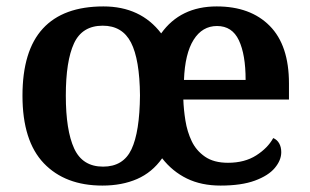

<svg xmlns="http://www.w3.org/2000/svg" viewBox="-20 -568 965 598"><path d="M299 10Q183 10 116.5 -59.5Q50 -129 50 -270Q50 -410 113.5 -479Q177 -548 302 -548Q418 -548 482 -464Q542 -548 655 -548Q760 -548 820 -487.5Q880 -427 880 -308V-258H551Q552 -227 557.5 -192.5Q563 -158 577 -128.5Q591 -99 618.5 -80Q646 -61 690 -61Q742 -61 778 -84Q814 -107 831 -138Q843 -133 849.5 -121.5Q856 -110 856 -94Q856 -69 836 -45Q816 -21 774 -5.5Q732 10 667 10Q607 10 562 -12Q517 -34 485 -75Q454 -31 407 -10.5Q360 10 299 10ZM301 -49Q364 -49 389.5 -103Q415 -157 416 -271Q415 -383 388 -435.5Q361 -488 300 -488Q236 -488 210.5 -433Q185 -378 185 -270Q185 -162 211 -105.5Q237 -49 301 -49ZM745 -319Q745 -398 724 -442.5Q703 -487 656 -487Q610 -487 583 -444Q556 -401 553 -319Z"/></svg>

Font: Noto Naskh Arabic SemiBold
Style: Regular
Weight: 600
Designer: Monotype Design Team, David Williams, Mohamad Dakak and Nizar Qandah
Foundry: Monotype Imaging Inc.
Version: Version 2.016